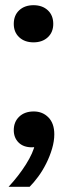

<svg xmlns="http://www.w3.org/2000/svg" viewBox="-20 -564 263 739"><path d="M13 155Q52 113 80 68.5Q108 24 115 -10L126 -2Q122 0 116 1.5Q110 3 103 3Q70 3 51.5 -15.5Q33 -34 33 -63Q33 -95 54 -115Q75 -135 110 -135Q144 -135 166.5 -112Q189 -89 189 -47Q189 -21 180.5 8Q172 37 158 65Q144 93 127 116Q110 139 94 155ZM109 -401Q75 -401 54 -420.5Q33 -440 33 -472Q33 -505 54 -524.5Q75 -544 109 -544Q143 -544 164 -524.5Q185 -505 185 -472Q185 -440 164 -420.5Q143 -401 109 -401Z"/></svg>

Font: Mona Sans ExtraLight
Style: Bold
Weight: 700
Version: Version 2.000